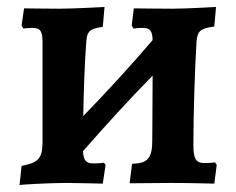

<svg xmlns="http://www.w3.org/2000/svg" viewBox="-20 -525 676 551"><path d="M597 -59C597 -59 582 -57 568 -57C542 -57 535 -69 535 -109C535 -195 539 -324 544 -406C547 -436 554 -443 595 -449L600 -505C600 -505 512 -500 475 -500C438 -500 364 -501 364 -501L358 -452L363 -443C363 -443 378 -445 388 -445C411 -445 417 -437 418 -410C354 -335 287 -262 219 -192C220 -263 223 -341 227 -397C229 -434 234 -442 275 -448L280 -505C280 -505 192 -500 149 -500C115 -500 49 -501 49 -501L42 -452L47 -443C47 -443 63 -445 72 -445C96 -445 102 -436 102 -404V-114C101 -70 90 -58 42 -49L36 6C37 5 119 0 169 0C201 0 275 2 275 2L283 -52L278 -58C278 -58 265 -56 249 -56C228 -56 220 -63 218 -91C283 -165 349 -238 418 -308L417 -123C417 -71 404 -56 359 -55L352 1L471 0C525 0 595 2 595 2L602 -52Z"/></svg>

Font: Alegreya SC
Style: Bold
Weight: 700
Designer: Juan Pablo del Peral
Foundry: Huerta Tipografica
Version: Version 2.007;PS 002.007;hotconv 1.0.88;makeotf.lib2.5.64775